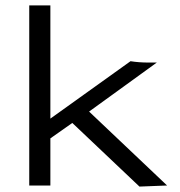

<svg xmlns="http://www.w3.org/2000/svg" viewBox="-20 -685 665 709"><path d="M495 4 247 -231 166 -174V0H88V-665H166V-247L462 -459Q493 -454 529 -454H559L309 -273L597 0Z"/></svg>

Font: Inconsolata Expanded
Style: Regular
Weight: 400
Width: 7
Monospace: yes
Designer: Raph Levien, Cyreal, Brenton Simpson
Foundry: Raph Levien, Cyreal, Google
Version: Version 3.100; ttfautohint (v1.8.4.7-5d5b)